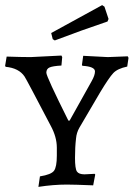

<svg xmlns="http://www.w3.org/2000/svg" viewBox="-23 -721 522 750"><path d="M302 -503 297 -467 299 -464C331.7 -462 348 -454.7 348 -442C348 -432 343.7 -419.3 335 -404L249 -250H244C186.7 -364.7 158 -427 158 -437C158 -447 162.2 -453.8 170.5 -457.5C178.8 -461.2 194.3 -463.7 217 -465L220 -498L217 -504L97 -498C72.3 -498 41 -498.7 3 -500L-3 -464L-1 -460C33.7 -456.7 58.3 -444 73 -422C79 -412.7 113 -348.7 175 -230C191 -200.7 199 -172 199 -144V-113C199 -83.7 195.3 -64 188 -54C180.7 -44 162.3 -36.7 133 -32L127 9C165.7 3 202.7 0 238 0C257.3 0 291.7 1 341 3L349 -39L347 -42L307 -40C292.3 -40 282.5 -43.7 277.5 -51C272.5 -58.3 270 -76 270 -104C270 -132 271.3 -157.3 274 -180C275.3 -195.3 279.7 -209.3 287 -222L368 -360C391.3 -398.7 408.5 -423.8 419.5 -435.5C430.5 -447.2 448.7 -455.7 474 -461L479 -495L476 -501L398 -498ZM401 -647 385 -695 376 -701 177 -592 183 -568 191 -563C261 -589.7 329.7 -614.3 397 -637Z"/></svg>

Font: Alegreya SC
Style: Regular
Weight: 400
Designer: Juan Pablo del Peral
Foundry: Juan Pablo del Peral
Version: Version 1.003